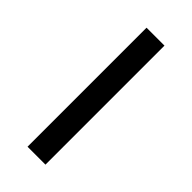

<svg xmlns="http://www.w3.org/2000/svg" viewBox="-173 -541 576 576"><g transform="rotate(45 115.0 -252.5)"><path d="M153 0H77V-505H153Z"/></g></svg>

Font: Metropolitano
Style: Regular
Weight: 400
Designer: Fonts by Alex Slobzheninov & Chris M. Simpson / Changes by Cristiano Sobral
Foundry: Fonts by Alex Slobzheninov & Chris M. Simpson / Changes by Cristiano Sobral
Version: Version 1.00;August 30, 2020;FontCreator 13.0.0.2681 64-bit